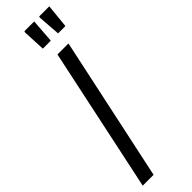

<svg xmlns="http://www.w3.org/2000/svg" viewBox="-296 -865 863 863"><g transform="rotate(-45 135.5 -433.5)"><path d="M-1 0 145 -688H215L68 0ZM167 -753H117L112 -861L114 -867H176L168 -757ZM260 -753H214L206 -861L208 -867H272L261 -757Z"/></g></svg>

Font: Saira UltraCondensed Medium
Style: Italic
Weight: 500
Width: 1
Italic angle: -12°
Designer: Hector Gatti with collaboration of the Omnibus-Type team
Foundry: Omnibus-Type
Version: Version 1.101